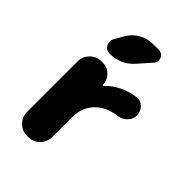

<svg xmlns="http://www.w3.org/2000/svg" viewBox="-226 -884 959 959"><g transform="rotate(45 253.0 -405.0)"><path d="M143.6 -716.8Q163.1 -751 197.8 -770.5Q232.4 -790 271.5 -790H311.5Q335.9 -790 346.7 -767.6Q350.6 -758.8 350.6 -751Q350.6 -738.3 339.8 -726.6L280.3 -659.2Q229.5 -602.5 153.3 -602.5Q127.9 -602.5 115.2 -624Q109.4 -635.7 109.4 -646.5Q109.4 -657.2 115.2 -668ZM66.4 -461.9Q66.4 -497.1 91.3 -522Q116.2 -546.9 151.4 -546.9H160.2Q192.4 -546.9 215.3 -523.9Q238.3 -501 238.3 -468.8Q238.3 -466.8 240.7 -466.3Q243.2 -465.8 244.1 -466.8Q274.4 -499 318.4 -520.5Q357.4 -538.1 400.4 -543.9Q404.3 -544.9 408.2 -544.9Q430.7 -544.9 447.3 -528.3Q466.8 -508.8 466.8 -480.5Q466.8 -454.1 447.8 -434.6Q428.7 -415 400.4 -411.1Q336.9 -403.3 296.9 -368.2Q244.1 -322.3 244.1 -244.1V-105.5Q244.1 -70.3 219.2 -45.4Q194.3 -20.5 159.2 -20.5H151.4Q116.2 -20.5 91.3 -45.4Q66.4 -70.3 66.4 -105.5Z"/></g></svg>

Font: Gen Jyuu GothicX Heavy
Style: Bold
Weight: 900
Designer: [Source Han Sans]
Ryoko NISHIZUKA  (kana & ideographs); Paul D. Hunt (Latin, Greek & Cyrillic); Wenlong ZHANG  (bopomofo
Version: Version 1.002.20150607